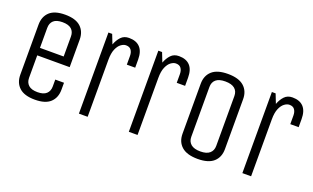

<svg xmlns="http://www.w3.org/2000/svg" viewBox="-75 -1048 2361 1446"><g transform="rotate(20 1105.0 -325.0)"><path d="M345 -180H415V-125Q415 -60 375 -22.5Q335 15 251 15Q167 15 126 -22.5Q85 -60 85 -125V-525Q85 -590 125 -627.5Q165 -665 249 -665Q333 -665 374 -627.5Q415 -590 415 -525V-305H155V-125Q155 -88 178.5 -66.5Q202 -45 251 -45Q299 -45 322 -66.5Q345 -88 345 -125ZM155 -365H345V-525Q345 -563 321.5 -584Q298 -605 249 -605Q201 -605 178 -584Q155 -563 155 -525Z M600 0V-650H630L659 -576Q673 -614 697 -639.5Q721 -665 761 -665Q819 -665 849.5 -632.5Q880 -600 880 -535V-470H813V-539Q813 -568 800 -586.5Q787 -605 758 -605Q739 -605 718.5 -590Q698 -575 684 -542.5Q670 -510 670 -457V0Z M1000 0V-650H1030L1059 -576Q1073 -614 1097 -639.5Q1121 -665 1161 -665Q1219 -665 1249.5 -632.5Q1280 -600 1280 -535V-470H1213V-539Q1213 -568 1200 -586.5Q1187 -605 1158 -605Q1139 -605 1118.5 -590Q1098 -575 1084 -542.5Q1070 -510 1070 -457V0Z M1725 -125Q1725 -60 1683.5 -22.5Q1642 15 1556 15Q1470 15 1427.5 -22.5Q1385 -60 1385 -125V-525Q1385 -590 1426.5 -627.5Q1468 -665 1554 -665Q1640 -665 1682.5 -627.5Q1725 -590 1725 -525ZM1655 -525Q1655 -563 1630 -584Q1605 -605 1554 -605Q1504 -605 1479.5 -584Q1455 -563 1455 -525V-125Q1455 -88 1480 -66.5Q1505 -45 1556 -45Q1606 -45 1630.5 -66.5Q1655 -88 1655 -125Z M1910 0V-650H1940L1969 -576Q1983 -614 2007 -639.5Q2031 -665 2071 -665Q2129 -665 2159.5 -632.5Q2190 -600 2190 -535V-470H2123V-539Q2123 -568 2110 -586.5Q2097 -605 2068 -605Q2049 -605 2028.5 -590Q2008 -575 1994 -542.5Q1980 -510 1980 -457V0Z"/></g></svg>

Font: Unica One
Style: Regular
Weight: 400
Designer: Eduardo Rodriguez Tunni
Foundry: Eduardo Rodriguez Tunni
Version: Version 2.000; ttfautohint (v1.8.4.7-5d5b);gftools[0.9.23]